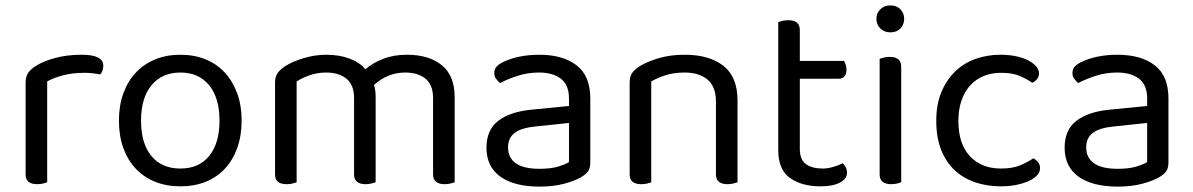

<svg xmlns="http://www.w3.org/2000/svg" viewBox="-20 -678 4424 712"><path d="M155 -2Q150 0 140 2.5Q130 5 118 5Q75 5 75 -31V-370Q75 -393 83.5 -406.5Q92 -420 112 -433Q138 -450 182.5 -462.5Q227 -475 283 -475Q363 -475 363 -435Q363 -425 360 -416.5Q357 -408 352 -402Q342 -404 326 -406Q310 -408 294 -408Q248 -408 213 -398.5Q178 -389 155 -376Z M876 -231Q876 -175 860 -130Q844 -85 814.5 -53Q785 -21 743 -4Q701 13 649 13Q597 13 555 -4Q513 -21 483 -53Q453 -85 437 -130Q421 -175 421 -231Q421 -287 437.5 -332Q454 -377 484 -409Q514 -441 556 -458Q598 -475 649 -475Q700 -475 742 -458Q784 -441 813.5 -409Q843 -377 859.5 -332Q876 -287 876 -231ZM649 -409Q581 -409 542 -362Q503 -315 503 -231Q503 -146 541.5 -99.5Q580 -53 649 -53Q718 -53 756 -100Q794 -147 794 -231Q794 -315 755.5 -362Q717 -409 649 -409Z M1586 -314Q1586 -363 1558 -386Q1530 -409 1483 -409Q1418 -409 1367 -363Q1373 -343 1373 -320V-2Q1368 0 1357.5 2.5Q1347 5 1336 5Q1293 5 1293 -31V-314Q1293 -363 1265 -386Q1237 -409 1189 -409Q1157 -409 1128.5 -399Q1100 -389 1080 -376V-2Q1075 0 1065 2.5Q1055 5 1043 5Q1000 5 1000 -31V-372Q1000 -392 1008.5 -405.5Q1017 -419 1038 -433Q1065 -450 1106.5 -462.5Q1148 -475 1190 -475Q1239 -475 1277 -460.5Q1315 -446 1335 -421Q1361 -444 1400 -459.5Q1439 -475 1489 -475Q1570 -475 1618 -436.5Q1666 -398 1666 -318V-2Q1661 0 1650.5 2.5Q1640 5 1629 5Q1586 5 1586 -31V-314Z M1981 -52Q2023 -52 2050.5 -60.5Q2078 -69 2090 -77V-222L1966 -209Q1914 -204 1889 -185.5Q1864 -167 1864 -131Q1864 -93 1893 -72.5Q1922 -52 1981 -52ZM1980 -475Q2067 -475 2118 -436Q2169 -397 2169 -313V-76Q2169 -54 2160.5 -42.5Q2152 -31 2135 -21Q2111 -7 2071.5 3.5Q2032 14 1981 14Q1887 14 1835.5 -23Q1784 -60 1784 -130Q1784 -196 1827 -229.5Q1870 -263 1948 -271L2090 -285V-313Q2090 -363 2060 -386Q2030 -409 1979 -409Q1937 -409 1900 -397Q1863 -385 1834 -370Q1826 -377 1819.5 -386Q1813 -395 1813 -406Q1813 -420 1820 -429Q1827 -438 1842 -446Q1869 -460 1904 -467.5Q1939 -475 1980 -475Z M2635 -301Q2635 -357 2603.5 -383Q2572 -409 2519 -409Q2479 -409 2448 -399Q2417 -389 2395 -376V-2Q2390 0 2380 2.5Q2370 5 2358 5Q2315 5 2315 -31V-372Q2315 -393 2323.5 -406.5Q2332 -420 2353 -433Q2379 -449 2422 -462Q2465 -475 2519 -475Q2610 -475 2662.5 -434Q2715 -393 2715 -305V-2Q2710 0 2699.5 2.5Q2689 5 2678 5Q2635 5 2635 -31V-301Z M3023 13Q2953 13 2909.5 -18Q2866 -49 2866 -121V-596Q2871 -598 2881.5 -600.5Q2892 -603 2904 -603Q2946 -603 2946 -567V-452H3110Q3113 -447 3116 -438.5Q3119 -430 3119 -420Q3119 -386 3089 -386H2946V-126Q2946 -86 2968.5 -69.5Q2991 -53 3032 -53Q3049 -53 3070 -59Q3091 -65 3105 -73Q3111 -67 3116 -58Q3121 -49 3121 -37Q3121 -15 3095 -1Q3069 13 3023 13Z M3322 -2Q3317 0 3307 2.5Q3297 5 3285 5Q3242 5 3242 -31V-460Q3247 -462 3257.5 -464.5Q3268 -467 3280 -467Q3322 -467 3322 -430ZM3230 -608Q3230 -629 3244.5 -643.5Q3259 -658 3282 -658Q3305 -658 3319 -643.5Q3333 -629 3333 -608Q3333 -587 3319 -572.5Q3305 -558 3282 -558Q3259 -558 3244.5 -572.5Q3230 -587 3230 -608Z M3692 -408Q3658 -408 3629 -396.5Q3600 -385 3579 -362.5Q3558 -340 3546 -306.5Q3534 -273 3534 -230Q3534 -144 3577 -98.5Q3620 -53 3692 -53Q3734 -53 3762 -64.5Q3790 -76 3812 -91Q3823 -85 3830 -76Q3837 -67 3837 -54Q3837 -40 3826 -28Q3815 -16 3795.5 -7Q3776 2 3749.5 7.5Q3723 13 3692 13Q3640 13 3596 -2Q3552 -17 3520 -47Q3488 -77 3470 -122.5Q3452 -168 3452 -230Q3452 -291 3471 -336.5Q3490 -382 3522 -413Q3554 -444 3597.5 -459.5Q3641 -475 3690 -475Q3721 -475 3747.5 -469.5Q3774 -464 3793 -454Q3812 -444 3822.5 -431.5Q3833 -419 3833 -406Q3833 -394 3826 -385Q3819 -376 3808 -371Q3786 -386 3760 -397Q3734 -408 3692 -408Z M4125 -52Q4167 -52 4194.5 -60.5Q4222 -69 4234 -77V-222L4110 -209Q4058 -204 4033 -185.5Q4008 -167 4008 -131Q4008 -93 4037 -72.5Q4066 -52 4125 -52ZM4124 -475Q4211 -475 4262 -436Q4313 -397 4313 -313V-76Q4313 -54 4304.5 -42.5Q4296 -31 4279 -21Q4255 -7 4215.5 3.5Q4176 14 4125 14Q4031 14 3979.5 -23Q3928 -60 3928 -130Q3928 -196 3971 -229.5Q4014 -263 4092 -271L4234 -285V-313Q4234 -363 4204 -386Q4174 -409 4123 -409Q4081 -409 4044 -397Q4007 -385 3978 -370Q3970 -377 3963.5 -386Q3957 -395 3957 -406Q3957 -420 3964 -429Q3971 -438 3986 -446Q4013 -460 4048 -467.5Q4083 -475 4124 -475Z"/></svg>

Font: Baloo Thambi 2
Style: Regular
Weight: 400
Designer: Aadarsh Rajan and Ek Type
Foundry: Ek Type
Version: Version 1.640;hotconv 1.0.111;makeotfexe 2.5.65597; ttfautoh